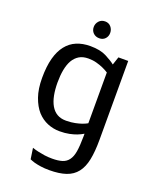

<svg xmlns="http://www.w3.org/2000/svg" viewBox="-162 -761 874 1079"><g transform="rotate(20 275.5 -221.5)"><path d="M266.6 225.1Q237.3 225.1 215.1 221.7Q192.9 218.3 177.7 214.4Q159.7 209 147.9 203.6L138.2 138.2Q155.8 144.5 174.3 148.4Q190.9 152.3 212.6 155.5Q234.4 158.7 259.3 158.7Q295.9 158.7 319.6 151.1Q343.3 143.6 357.4 124Q371.6 105 377.2 71.8Q382.8 38.6 383.3 -19V-35.2Q368.2 -25.9 347.2 -17.6Q329.6 -10.7 304.2 -5.4Q278.8 0 246.1 0Q208.5 0 173.8 -14.2Q139.2 -28.3 111.8 -58.1Q85 -88.4 68.4 -135.7Q51.8 -183.1 51.8 -248.5Q51.8 -316.9 64.9 -366.2Q78.1 -415.5 103.5 -447.3Q128.4 -479 164.6 -494.1Q200.7 -509.3 246.6 -509.3Q306.2 -509.3 343.5 -489.7Q380.9 -470.2 399.4 -455.1L415.5 -503.4H474.1V-32.7Q474.1 38.6 464.1 87.6Q454.1 136.7 430.2 167Q406.2 197.8 366.2 211.4Q326.2 225.1 266.6 225.1ZM257.3 -68.4H263.2Q291.5 -68.8 313.7 -73.5Q335.9 -78.1 351.6 -83.5Q370.6 -90.3 383.3 -97.7V-401.4Q366.7 -412.1 347.7 -420.4Q331.1 -427.7 308.8 -433.8Q286.6 -439.9 260.3 -439.9Q227.1 -439.9 204.8 -426.3Q182.6 -412.6 168.5 -388.2Q154.8 -363.8 148.4 -329.6Q142.1 -295.4 142.1 -253.9Q142.1 -211.9 148.9 -177.5Q155.8 -143.1 169.9 -118.7Q199.2 -68.8 257.3 -68.4ZM277.3 -567.4Q254.9 -567.4 240.7 -581.5Q226.6 -595.7 226.6 -616.7Q226.6 -637.2 240.5 -652.6Q254.4 -668 276.9 -668Q298.8 -668 312 -652.6Q325.2 -637.2 325.2 -616.2Q325.2 -595.7 312 -581.5Q298.8 -567.4 277.3 -567.4Z"/></g></svg>

Font: Mako
Style: Regular
Weight: 400
Designer: vernon adams
Foundry: vernon adams
Version: Version 1.100; ttfautohint (v1.8.4.7-5d5b);gftools[0.9.33]